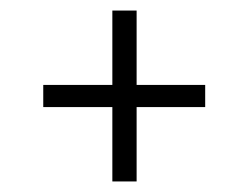

<svg xmlns="http://www.w3.org/2000/svg" viewBox="-20 -537 453 364"><path d="M369 -376V-334H239V-193H193V-334H62V-376H193V-517H239V-376Z"/></svg>

Font: Raleway Thin Light
Style: Italic
Weight: 300
Italic angle: -12°
Version: Version 4.026